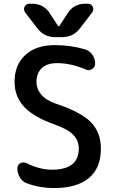

<svg xmlns="http://www.w3.org/2000/svg" viewBox="-20 -1001 603 1010"><path d="M171.9 -570.3Q171.9 -533.2 197.3 -502.9Q222.7 -472.7 275.4 -455.1Q407.2 -411.1 459 -357.4Q510.7 -303.7 510.7 -218.8Q510.7 -117.2 447.8 -64.5Q384.8 -11.7 263.7 -11.7Q190.4 -11.7 123 -36.1Q99.6 -43.9 85.4 -66.4Q71.3 -88.9 71.3 -115.2Q71.3 -133.8 86.9 -142.6Q95.7 -146.5 103.5 -146.5Q111.3 -146.5 120.1 -142.6Q187.5 -108.4 253.9 -108.4Q393.6 -108.4 394.5 -218.8Q394.5 -260.7 366.7 -290.5Q338.9 -320.3 273.4 -343.8Q159.2 -383.8 107.9 -438Q56.6 -492.2 56.6 -570.3Q56.6 -660.2 113.3 -711.9Q169.9 -763.7 268.6 -763.7Q352.5 -763.7 427.7 -741.2Q451.2 -734.4 465.8 -713.4Q480.5 -692.4 480.5 -666Q480.5 -647.5 463.9 -637.7Q455.1 -631.8 445.3 -631.8Q437.5 -631.8 430.7 -635.7Q353.5 -668.9 279.3 -668.9Q227.5 -668.9 199.7 -642.6Q171.9 -616.2 171.9 -570.3ZM285.2 -865.2Q286.1 -863.3 289.1 -863.3Q292 -863.3 293 -865.2L336.9 -932.6Q351.6 -956.1 375 -968.8Q398.4 -981.4 425.8 -981.4H442.4Q460 -981.4 467.8 -965.8Q470.7 -959 470.7 -952.1Q470.7 -943.4 464.8 -935.5L400.4 -851.6Q365.2 -805.7 307.6 -805.7H269.5Q211.9 -805.7 176.8 -851.6L112.3 -935.5Q106.4 -943.4 106.4 -952.1Q106.4 -959 109.4 -965.8Q117.2 -981.4 134.8 -981.4H151.4Q178.7 -981.4 202.1 -968.8Q225.6 -956.1 240.2 -933.6Z"/></svg>

Font: Gen Jyuu Gothic Medium
Style: Regular
Weight: 500
Designer: [Source Han Sans]
Ryoko NISHIZUKA  (kana & ideographs); Paul D. Hunt (Latin, Greek & Cyrillic); Wenlong ZHANG  (bopomofo
Version: Version 1.002.20150607